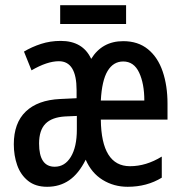

<svg xmlns="http://www.w3.org/2000/svg" viewBox="-20 -707 702 737"><path d="M453 -549Q510 -549 548 -518Q586 -487 604.5 -432.5Q623 -378 623 -309V-248H367Q369 -69 479 -69Q541 -69 601 -106V-25Q544 10 470 10Q417 10 374 -16.5Q331 -43 309 -94Q282 -40 245.5 -15Q209 10 161 10Q116 10 87.5 -13Q59 -36 46 -73Q33 -110 33 -153Q33 -235 79 -279Q125 -323 211 -327L274 -330V-361Q274 -472 206 -472Q161 -472 101 -437L72 -509Q102 -527 137.5 -538.5Q173 -550 213 -550Q298 -550 330 -481Q372 -549 453 -549ZM453 -471Q415 -471 393 -434.5Q371 -398 367 -321H534Q534 -386 514 -428.5Q494 -471 453 -471ZM230 -260Q179 -257 154.5 -232Q130 -207 130 -156Q130 -67 190 -67Q229 -67 252 -105Q275 -143 275 -210V-262ZM464 -687V-615H211V-687Z"/></svg>

Font: Noto Sans ExtraCondensed Medium
Style: Regular
Weight: 500
Width: 2
Designer: Monotype Design Team
Foundry: Monotype Imaging Inc.
Version: Version 2.013; ttfautohint (v1.8.4.7-5d5b)